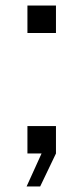

<svg xmlns="http://www.w3.org/2000/svg" viewBox="-20 -554 300 693"><path d="M130 0H79V-99H182V0L125 119H76ZM79 -534H182V-435H79Z"/></svg>

Font: Mozilla Text BETA
Style: Regular
Weight: 400
Designer: Studio DRAMA
Foundry: Studio DRAMA
Version: Version 0.100